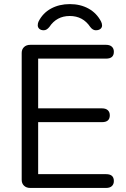

<svg xmlns="http://www.w3.org/2000/svg" viewBox="-20 -926 622 946"><path d="M502.9 -67.9Q541 -67.9 541 -34.2Q541 -18.1 531 -9Q521 0 502.9 0H128.9Q109.9 0 98.4 -11Q86.9 -22 86.9 -40V-665Q86.9 -683.1 98.4 -694.1Q109.9 -705.1 128.9 -705.1H502.9Q521 -705.1 531 -696Q541 -687 541 -670.9Q541 -637.2 502.9 -637.2H168V-392.1H482.9Q501 -392.1 511 -383.1Q521 -374 521 -357.9Q521 -324.2 482.9 -324.2H168V-67.9ZM169.9 -819.8Q190.9 -861.8 231.4 -883.8Q272 -905.8 324 -905.8Q376 -905.8 416 -883.8Q456.1 -861.8 478 -819.8Q482.9 -810.1 482.9 -800.3Q482.9 -790.5 474.9 -783.7Q466.8 -776.9 451.9 -776.9Q437 -776.9 424.8 -793Q388.7 -847.2 323.7 -847.2Q258.8 -847.2 223.1 -793Q210 -776.9 195.8 -776.9Q181.6 -776.9 173.8 -783.9Q166 -791 166 -801.3Q166 -811.5 169.9 -819.8Z"/></svg>

Font: Nunito-Regular
Style: Regular
Weight: 400
Designer: Vernon Adams
Foundry: newtypography
Version: Version 3.000